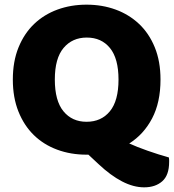

<svg xmlns="http://www.w3.org/2000/svg" viewBox="-20 -645 745 823"><path d="M35 -304Q35 -382 59.5 -442Q84 -502 126.5 -542.5Q169 -583 226.5 -604Q284 -625 351 -625Q418 -625 475.5 -604Q533 -583 576 -542.5Q619 -502 643.5 -442Q668 -382 668 -304Q668 -206 632 -137.5Q596 -69 534 -30Q549 -23 569.5 -15Q590 -7 612.5 1Q635 9 659 16.5Q683 24 704 30Q705 36 705 40.5Q705 45 705 49Q705 106 675.5 132Q646 158 598 158Q552 158 503 132.5Q454 107 403 59L359 18H351Q283 18 225 -3.5Q167 -25 125 -66Q83 -107 59 -167Q35 -227 35 -304ZM215 -304Q215 -213 252 -168Q289 -123 351 -123Q414 -123 451 -168Q488 -213 488 -304Q488 -394 451.5 -439Q415 -484 352 -484Q290 -484 252.5 -439.5Q215 -395 215 -304Z"/></svg>

Font: Baloo
Style: Regular
Weight: 400
Designer: Sarang Kulkarni and Ek Type
Foundry: Ek Type
Version: Version 1.443;PS 1.000;hotconv 16.6.51;makeotf.lib2.5.65220;